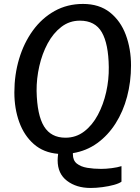

<svg xmlns="http://www.w3.org/2000/svg" viewBox="-20 -775 714 976"><path d="M440.5 180.5Q368.5 180.5 320.8 144.2Q273 108 273 40Q273 27 275.5 7Q201.5 1 152 -42.5Q102.5 -86 77.8 -154.5Q53 -223 53 -305Q53 -395 77.2 -476Q101.5 -557 147.2 -620Q193 -683 257.5 -719Q322 -755 402 -755Q484.5 -755 538.8 -712Q593 -669 619.5 -597.8Q646 -526.5 646 -442Q646 -359 626 -283.5Q606 -208 567.5 -147.5Q529 -87 474.5 -47.5Q420 -8 350.5 3.5V9Q350.5 40.5 370.5 56.5Q390.5 72.5 423.2 78Q456 83.5 494 83.5Q518 83.5 547.8 79.8Q577.5 76 597.5 69.5V148.5Q585.5 157.5 559.2 164.8Q533 172 501.2 176.2Q469.5 180.5 440.5 180.5ZM313 -75Q366.5 -75 408 -106.8Q449.5 -138.5 477.5 -191Q505.5 -243.5 519.8 -307Q534 -370.5 533 -434Q531.5 -552 497.5 -611Q463.5 -670 386 -670Q333 -670 291.8 -638.2Q250.5 -606.5 222.2 -554Q194 -501.5 179.8 -438.5Q165.5 -375.5 166 -313Q168.5 -189.5 204 -132.2Q239.5 -75 313 -75Z"/></svg>

Font: Merriweather Sans Italic
Style: Regular
Weight: 400
Italic angle: -7.5°
Designer: Eben Sorkin
Foundry: Eben Sorkin
Version: Version 1.008; ttfautohint (v1.7.19-72a1) -l 8 -r 50 -G 200 